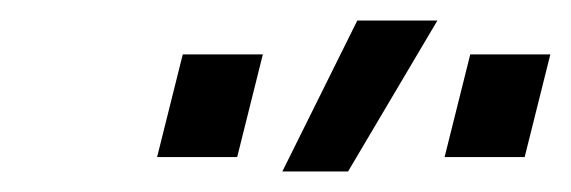

<svg xmlns="http://www.w3.org/2000/svg" viewBox="-20 -739 556 187"><path d="M255 -572 328 -719H406L319 -572ZM133 -586 158 -686H236L211 -586ZM413 -586 438 -686H516L491 -586Z"/></svg>

Font: CST
Style: Italic
Weight: 400
Italic angle: -14°
Version: Version 1.00